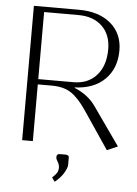

<svg xmlns="http://www.w3.org/2000/svg" viewBox="-56 -676 645 901"><g transform="rotate(5 266.5 -226.0)"><path d="M222.2 162.1Q238.8 147 244.4 137.2Q250 127.4 250 112.8Q250 100.1 241.9 86.9Q233.9 73.7 233.9 67.9V63Q233.9 49.8 250 49.8H274.9Q292 49.8 292 62V96.2Q292 110.4 277.6 134.8Q263.2 159.2 235.8 181.2ZM117.2 -607.9V-292H283.2Q351.6 -292 391.8 -337.2Q432.1 -382.3 432.1 -460Q432.1 -528.3 390.9 -568.1Q349.6 -607.9 278.8 -607.9ZM291 -266.1Q356 -238.8 390.1 -189.9L517.1 -9.8L466.8 12.2L347.2 -165Q310.1 -220.2 274.7 -243.7Q239.3 -267.1 183.1 -267.1H117.2V0H66.9V-632.8H278.8Q374 -632.8 429.4 -585.4Q484.9 -538.1 484.9 -459Q484.9 -374.5 433.1 -323Q381.3 -271.5 291 -268.1Z"/></g></svg>

Font: Resagokr
Style: Light
Weight: 300
Designer: gluk
Foundry: gluk
Version: Version 0.95